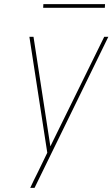

<svg xmlns="http://www.w3.org/2000/svg" viewBox="-20 -914 547 934"><path d="M148 0H127Q135 -18 144 -36Q153 -54 162 -72L210 -171L123 -735H143L225 -202L487 -735H507ZM190 -876 191 -894H491L490 -876Z"/></svg>

Font: Iosevka Thin Oblique
Style: Regular
Weight: 100
Italic angle: -9°
Monospace: yes
Designer: Belleve Invis
Foundry: Belleve Invis
Version: Version 32.5.0; ttfautohint (v1.8.4)